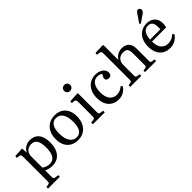

<svg xmlns="http://www.w3.org/2000/svg" viewBox="88 -1781 3006 3006"><g transform="rotate(-45 1591.0 -278.5)"><path d="M35 216V180L83 173Q98 171 104.5 161.5Q111 152 111 126V-400Q111 -438 104 -450Q97 -462 75 -464L28 -470L33 -506L181 -515L192 -510L196 -423H199Q231 -476 274 -499.5Q317 -523 372 -523Q465 -523 518 -458Q571 -393 571 -271Q571 -138 509 -62Q447 14 333 14Q299 14 263 5Q227 -4 204 -19V124Q204 149 210.5 159Q217 169 236 172L297 181V216ZM329 -36Q395 -36 432.5 -89.5Q470 -143 470 -260Q470 -366 437.5 -415Q405 -464 342 -464Q277 -464 240.5 -425.5Q204 -387 204 -320V-81Q224 -62 258.5 -49Q293 -36 329 -36Z M907 14Q833 14 779 -17.5Q725 -49 695.5 -106.5Q666 -164 666 -243Q666 -330 697 -392.5Q728 -455 785 -489Q842 -523 921 -523Q993 -523 1045.5 -492Q1098 -461 1127 -403.5Q1156 -346 1156 -268Q1156 -182 1125.5 -118.5Q1095 -55 1039 -20.5Q983 14 907 14ZM922 -33Q986 -33 1020 -85.5Q1054 -138 1054 -244Q1054 -357 1014 -417.5Q974 -478 904 -478Q838 -478 802.5 -427.5Q767 -377 767 -273Q767 -155 809 -94Q851 -33 922 -33Z M1360 -621Q1332 -621 1313 -639Q1294 -657 1294 -686Q1294 -715 1313 -733.5Q1332 -752 1360 -752Q1390 -752 1409 -734Q1428 -716 1428 -687Q1428 -658 1409 -639.5Q1390 -621 1360 -621ZM1243 0V-37L1299 -45Q1318 -47 1323 -57.5Q1328 -68 1328 -95V-399Q1328 -435 1321.5 -447Q1315 -459 1293 -462L1244 -468L1249 -504L1411 -513L1421 -508V-91Q1421 -70 1426 -59Q1431 -48 1451 -45L1507 -36V0Z M1807 14Q1703 14 1640 -55Q1577 -124 1577 -247Q1577 -331 1607.5 -393Q1638 -455 1692.5 -489Q1747 -523 1820 -523Q1870 -523 1909.5 -506Q1949 -489 1971.5 -460.5Q1994 -432 1994 -396Q1994 -366 1977.5 -348.5Q1961 -331 1931 -331Q1903 -331 1888 -344Q1873 -357 1873 -380Q1873 -393 1880.5 -409Q1888 -425 1905 -454Q1886 -468 1865.5 -474Q1845 -480 1815 -480Q1755 -480 1716 -425.5Q1677 -371 1677 -271Q1677 -170 1719.5 -115Q1762 -60 1835 -60Q1877 -60 1911 -74.5Q1945 -89 1971 -115L1996 -89Q1963 -40 1914.5 -13Q1866 14 1807 14Z M2070 0V-35L2117 -43Q2133 -46 2138.5 -56Q2144 -66 2144 -91V-658Q2144 -693 2137 -704Q2130 -715 2104 -718L2058 -724L2062 -761L2227 -766L2237 -757V-432V-426Q2261 -471 2306.5 -497Q2352 -523 2404 -523Q2482 -523 2523.5 -479Q2565 -435 2565 -352V-83Q2565 -61 2570 -53Q2575 -45 2596 -42L2643 -35V0H2398V-34L2442 -41Q2460 -44 2466 -52.5Q2472 -61 2472 -83V-334Q2472 -405 2450.5 -433.5Q2429 -462 2373 -462Q2312 -462 2274.5 -424.5Q2237 -387 2237 -324V-87Q2237 -65 2242 -56Q2247 -47 2262 -44L2315 -34V0Z M2947 14Q2840 14 2776.5 -55Q2713 -124 2713 -246Q2713 -332 2743 -394Q2773 -456 2827.5 -489.5Q2882 -523 2955 -523Q3038 -523 3088 -474Q3138 -425 3138 -345Q3138 -308 3127 -261H2813Q2813 -160 2857 -109Q2901 -58 2973 -58Q3012 -58 3049 -72.5Q3086 -87 3117 -120L3144 -94Q3108 -41 3056.5 -13.5Q3005 14 2947 14ZM2813 -304H3041Q3043 -324 3043 -349Q3043 -419 3018.5 -451Q2994 -483 2945 -483Q2887 -483 2854 -439.5Q2821 -396 2813 -304ZM2888 -582 2870 -601 2968 -744Q2988 -773 3007 -773Q3029 -773 3041 -757.5Q3053 -742 3053 -724Q3053 -708 3043 -695.5Q3033 -683 3018 -672Z"/></g></svg>

Font: Literata 36pt
Style: Regular
Weight: 400
Designer: Latin by Veronika Burian and Jose Scaglione. Greek by Irene Vlachou. Cyrillic by Vera Evstafieva.
Foundry: TypeTogether
Version: Version 3.002